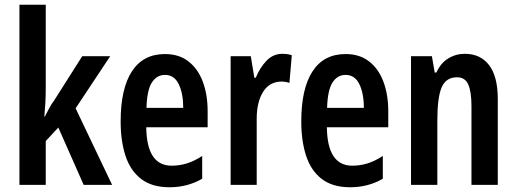

<svg xmlns="http://www.w3.org/2000/svg" viewBox="-20 -780 2180 810"><path d="M173 -410Q173 -376 171.5 -348Q170 -320 167 -288H169Q181 -311 189 -326Q197 -341 209 -357L327 -543H445L299 -323L453 0H333L226 -242L173 -185V0H62V-760H173Z M676 -552Q735 -552 775 -521Q815 -490 835.5 -435.5Q856 -381 856 -310V-243H597Q599 -81 704 -81Q737 -81 768 -90.5Q799 -100 833 -122V-26Q802 -8 767.5 1Q733 10 695 10Q621 10 575.5 -25Q530 -60 509.5 -122.5Q489 -185 489 -268Q489 -406 536.5 -479Q584 -552 676 -552ZM676 -464Q641 -464 620.5 -431.5Q600 -399 598 -325H753Q753 -386 734 -425Q715 -464 676 -464Z M1172 -553Q1180 -553 1189.5 -552Q1199 -551 1211 -547L1201 -430Q1194 -433 1184.5 -434.5Q1175 -436 1169 -436Q1117 -436 1090 -392.5Q1063 -349 1063 -280V0H953V-543H1038L1053 -452H1059Q1076 -494 1104 -523.5Q1132 -553 1172 -553Z M1438 -552Q1497 -552 1537 -521Q1577 -490 1597.5 -435.5Q1618 -381 1618 -310V-243H1359Q1361 -81 1466 -81Q1499 -81 1530 -90.5Q1561 -100 1595 -122V-26Q1564 -8 1529.5 1Q1495 10 1457 10Q1383 10 1337.5 -25Q1292 -60 1271.5 -122.5Q1251 -185 1251 -268Q1251 -406 1298.5 -479Q1346 -552 1438 -552ZM1438 -464Q1403 -464 1382.5 -431.5Q1362 -399 1360 -325H1515Q1515 -386 1496 -425Q1477 -464 1438 -464Z M1941 -553Q2007 -553 2043.5 -505Q2080 -457 2080 -363V0H1969V-333Q1969 -393 1955.5 -423.5Q1942 -454 1908 -454Q1862 -454 1843.5 -412Q1825 -370 1825 -270V0H1714V-543H1802L1814 -474H1821Q1839 -514 1871 -533.5Q1903 -553 1941 -553Z"/></svg>

Font: Noto Sans Gurmukhi ExtraCondensed SemiBold
Style: Regular
Weight: 600
Width: 2
Designer: Jelle Bosma - Monotype Design Team
Foundry: Monotype Imaging Inc.
Version: Version 2.004; ttfautohint (v1.8.4.7-5d5b)